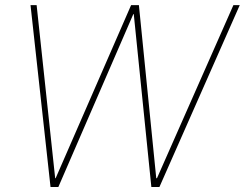

<svg xmlns="http://www.w3.org/2000/svg" viewBox="-20 -748 979 768"><path d="M182.1 0 102.1 -727.5H126.5L200.7 -35.2H202.6L504.4 -727.5H535.6L605 -35.2H607.9L913.6 -727.5H939L617.7 0H585.4L515.1 -691.4H513.2L213.4 0Z"/></svg>

Font: Inter Tight Thin
Style: Italic
Weight: 250
Italic angle: -9.39999°
Designer: Rasmus Andersson
Foundry: rsms
Version: Version 3.004